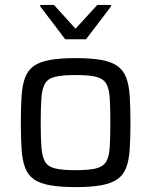

<svg xmlns="http://www.w3.org/2000/svg" viewBox="-20 -755 617 783"><path d="M288 8Q225 8 183.5 0.5Q142 -7 118 -24Q94 -41 82.5 -71Q71 -101 68 -146.5Q65 -192 65 -255Q65 -318 68 -363.5Q71 -409 82.5 -439Q94 -469 118 -486Q142 -503 183.5 -510.5Q225 -518 288 -518Q352 -518 393 -510.5Q434 -503 458.5 -486Q483 -469 494.5 -439Q506 -409 509 -363.5Q512 -318 512 -255Q512 -192 509 -146.5Q506 -101 494.5 -71Q483 -41 458.5 -24Q434 -7 393 0.5Q352 8 288 8ZM288 -61Q342 -61 371 -68Q400 -75 412.5 -95Q425 -115 427.5 -153.5Q430 -192 430 -255Q430 -318 427.5 -356.5Q425 -395 412.5 -415Q400 -435 371 -442Q342 -449 288 -449Q235 -449 205.5 -442Q176 -435 164 -415Q152 -395 149 -356.5Q146 -318 146 -255Q146 -192 149 -153.5Q152 -115 164 -95Q176 -75 205.5 -68Q235 -61 288 -61ZM246 -595 144 -729V-735H200L288 -638L377 -735H433V-729L331 -595Z"/></svg>

Font: Saira Thin
Style: Regular
Weight: 400
Version: Version 1.101